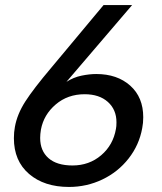

<svg xmlns="http://www.w3.org/2000/svg" viewBox="-20 -726 640 760"><path d="M390 -706 183 -458Q112 -374 80 -324Q48 -274 39 -224Q35 -203 35 -179Q35 -89 95 -37.5Q155 14 253 14Q323 14 385 -15.5Q447 -45 489 -98.5Q531 -152 543 -219Q547 -239 547 -262Q547 -341 495.5 -387Q444 -433 361 -433Q334 -433 302.5 -426.5Q271 -420 243 -402L503 -706ZM139 -180Q139 -195 142 -213Q153 -272 200.5 -312.5Q248 -353 315 -353Q373 -353 407 -322.5Q441 -292 441 -242Q441 -225 439 -216Q428 -152 380.5 -111.5Q333 -71 267 -71Q205 -71 172 -100Q139 -129 139 -180Z"/></svg>

Font: Geom
Style: Italic
Weight: 400
Italic angle: -10°
Version: Version 1.102